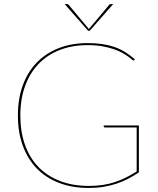

<svg xmlns="http://www.w3.org/2000/svg" viewBox="-20 -921 780 949"><path d="M666.5 -301V-69Q640.5 -51.5 613 -37.2Q585.5 -23 555.2 -13Q525 -3 491.2 2.5Q457.5 8 419.5 8Q337.5 8 272.5 -16.8Q207.5 -41.5 162.2 -88Q117 -134.5 92.8 -200.8Q68.5 -267 68.5 -350Q68.5 -432.5 92.5 -498.8Q116.5 -565 161.5 -611.5Q206.5 -658 270.2 -683Q334 -708 413.5 -708Q452.5 -708 485 -703.2Q517.5 -698.5 545.5 -688.8Q573.5 -679 598.2 -663.8Q623 -648.5 646.5 -628L644.5 -625Q643 -622 639.5 -622Q637 -622 630.8 -627.8Q624.5 -633.5 613 -641.8Q601.5 -650 584 -660Q566.5 -670 542 -678.2Q517.5 -686.5 485.8 -692.2Q454 -698 413.5 -698Q337.5 -698 276 -674.2Q214.5 -650.5 171 -605.5Q127.5 -560.5 104 -496Q80.5 -431.5 80.5 -350Q80.5 -269.5 103.5 -205Q126.5 -140.5 170.2 -95.5Q214 -50.5 277 -26.2Q340 -2 419.5 -2Q456.5 -2 487.8 -6.8Q519 -11.5 547.2 -20.8Q575.5 -30 602 -43.2Q628.5 -56.5 655.5 -73.5V-291H498.5Q496 -291 494.2 -292.8Q492.5 -294.5 492.5 -296V-301ZM539.5 -901 423.5 -769H415.5L299.5 -901H309.5Q312 -901 314.5 -900.2Q317 -899.5 319.5 -897L417.5 -780L419.5 -777L421.5 -780L519.5 -897Q522 -899.5 524.5 -900.2Q527 -901 529.5 -901Z"/></svg>

Font: Lato 2
Style: Regular
Weight: 100
Designer: Lukasz Dziedzic with Adam Twardoch and Botio Nikoltchev
Foundry: tyPoland Lukasz Dziedzic
Version: Version 2.015; 2015-08-06; http://www.latofonts.com/